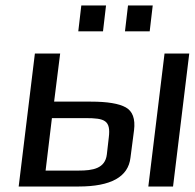

<svg xmlns="http://www.w3.org/2000/svg" viewBox="-20 -679 709 699"><path d="M610 0 669 -484H579L520 0ZM266 0C384 0 447 -35 455 -105L468 -205C473 -246 463 -274 438 -288C413 -302 371 -309 311 -309H177L199 -484H107L48 0ZM267 -58H146L169 -249H292C361 -249 384 -241 376 -178L369 -117C363 -65 317 -58 267 -58ZM355 -565 366 -659H276L265 -565ZM525 -565 536 -659H446L435 -565Z"/></svg>

Font: Gamestation Display
Style: Italic
Weight: 400
Designer: Jonas Hecksher
Foundry: Jonas Hecksher, Playtypeª, e-types AS
Version: Version 1.003